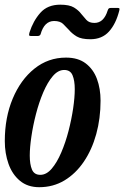

<svg xmlns="http://www.w3.org/2000/svg" viewBox="-22 -770 518 800"><path d="M-2 -182Q-2 -280.5 31 -359.2Q64 -438 121.5 -484Q179 -530 253 -530Q303.5 -530 335.2 -505.8Q367 -481.5 382 -441Q397 -400.5 397 -350.5Q397 -276.5 379 -211.2Q361 -146 327.2 -96.2Q293.5 -46.5 246.5 -18.2Q199.5 10 141.5 10Q93 10 61 -16.8Q29 -43.5 13.5 -87.2Q-2 -131 -2 -182ZM102 -121.5Q102 -85.5 111.2 -63.5Q120.5 -41.5 146 -41.5Q171.5 -41.5 193.5 -67.2Q215.5 -93 233.2 -134.5Q251 -176 263.5 -224.2Q276 -272.5 282.8 -318.5Q289.5 -364.5 289.5 -398.5Q289.5 -434.5 280.2 -456.5Q271 -478.5 245.5 -478.5Q220 -478.5 198 -452.8Q176 -427 158.2 -385.2Q140.5 -343.5 128 -295.2Q115.5 -247 108.8 -201Q102 -155 102 -121.5ZM354.5 -606.5Q317 -606.5 297.5 -618.2Q278 -630 265 -645.5Q254 -657.5 241.2 -670Q228.5 -682.5 203.5 -682.5Q162.5 -682.5 147 -627Q144 -620 134.5 -620H108Q99.5 -620 99.2 -623.8Q99 -627.5 101 -635Q116 -682.5 146 -716.5Q176 -750.5 229 -750.5Q267 -750.5 286.2 -738.8Q305.5 -727 317 -711.5Q326.5 -699.5 338 -687Q349.5 -674.5 371.5 -674.5Q410.5 -674.5 426.5 -726Q428.5 -732 431 -734.5Q433.5 -737 440.5 -737H468Q474.5 -737 475.5 -734.5Q476.5 -732 475 -726Q461 -670.5 432 -638.5Q403 -606.5 354.5 -606.5Z"/></svg>

Font: Besley* Condensed Medium
Style: Italic
Weight: 500
Width: 3
Italic angle: -13°
Designer: Owen Earl
Foundry: indestructible type*
Version: Version 3.000; ttfautohint (v1.8.3)